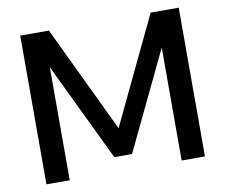

<svg xmlns="http://www.w3.org/2000/svg" viewBox="-78 -812 1068 909"><g transform="rotate(-10 455.5 -357.5)"><path d="M498 -71H413L130 -660L186 -662V0H74V-715H212L483 -147H430L701 -715H836V0H724V-662L780 -660Z"/></g></svg>

Font: Wix Madefor Display SemiBold
Style: Regular
Weight: 600
Designer: Dalton Maag Ltd
Foundry: Dalton Maag Ltd
Version: Version 3.100